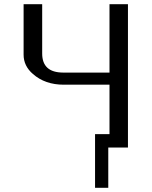

<svg xmlns="http://www.w3.org/2000/svg" viewBox="-20 -714 734 929"><path d="M94.2 -449.2V-693.8H184.1V-455.1Q184.1 -363.3 285.2 -362.8H509.8V-693.8H599.1V0H503.9V194.8H439.9V-64.9H509.8V-304.2H288.1Q198.2 -304.2 139.2 -356Q94.2 -395 94.2 -449.2Z"/></svg>

Font: CMU Sans Serif
Style: Medium
Weight: 500
Version: Version 0.7.0